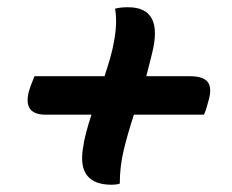

<svg xmlns="http://www.w3.org/2000/svg" viewBox="-20 -563 640 529"><path d="M75 -353H268Q276 -377 283 -401Q290 -425 294 -448Q304 -502 297 -539Q310 -543 333 -543Q431 -543 399 -416Q395 -400 391 -384Q387 -368 383 -353H503Q539 -353 551.5 -338Q564 -323 556 -291Q553 -281 550 -269.5Q547 -258 542 -247H349Q333 -199 321.5 -152Q310 -105 310 -57Q300 -54 288 -54Q194 -54 208 -151Q211 -174 217.5 -198.5Q224 -223 232 -247H106Q44 -247 59 -309Q62 -320 66.5 -331.5Q71 -343 75 -353Z"/></svg>

Font: Recursive Mn Csl St Med
Style: Italic
Weight: 500
Italic angle: -15°
Monospace: yes
Version: Version 1.079;hotconv 1.0.112;makeotfexe 2.5.65598; ttfautoh